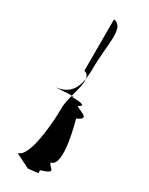

<svg xmlns="http://www.w3.org/2000/svg" viewBox="-173 -814 554 712"><g transform="rotate(30 104.0 -457.5)"><path d="M26 -169 88 -138C158 -145 120 -144 132 -156C197 -175 150 -182 150 -200C203 -208 150 -388 150 -388C203 -412 144 -419 132 -432C169 -449 115 -450 93 -450C88 -430 84 -411 84 -395C84 -340 74 -178 26 -169ZM26 -450C26 -450 75 -454 94 -454C102 -484 111 -514 108 -534C98 -474 68 -457 26 -450ZM88 -450C90 -450 92 -451 94 -451C94 -451 93 -450 93 -450ZM88 -557C100 -554 106 -546 108 -534C110 -548 111 -563 111 -582C111 -682 140 -770 88 -777ZM94 -451C106 -453 103 -454 94 -454Z"/></g></svg>

Font: bitstorm
Style: excn
Weight: 400
Version: Version 0.2